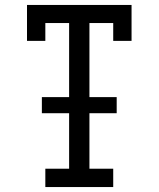

<svg xmlns="http://www.w3.org/2000/svg" viewBox="-20 -755 640 775"><path d="M437 0H163V-74H259V-298H149V-363H259V-662H163V-590H89V-735H511V-590H437V-662H341V-363H451V-298H341V-74H437Z"/></svg>

Font: Iosevka HT Extended
Style: Regular
Weight: 400
Width: 7
Monospace: yes
Designer: Belleve Invis
Foundry: Belleve Invis
Version: Version 32.3.0; ttfautohint (v1.8.4)